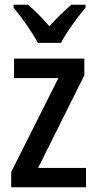

<svg xmlns="http://www.w3.org/2000/svg" viewBox="-20 -786 407 806"><path d="M341 0H27V-64L225 -458H39V-540H334V-470L140 -81H341ZM139 -606Q122 -638 92.5 -680.5Q63 -723 37 -754V-766H97Q118 -749 141.5 -725.5Q165 -702 187 -676Q213 -704 233.5 -724Q254 -744 279 -766H339V-754Q323 -735 303.5 -709Q284 -683 265.5 -655.5Q247 -628 236 -606Z"/></svg>

Font: Noto Sans Ethiopic Condensed Medium
Style: Regular
Weight: 500
Width: 3
Designer: Monotype Design Team
Foundry: Monotype Imaging Inc.
Version: Version 2.102; ttfautohint (v1.8.4.7-5d5b)